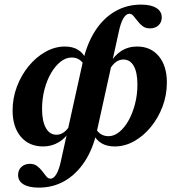

<svg xmlns="http://www.w3.org/2000/svg" viewBox="-20 -634 791 846"><path d="M150.8 192.7Q107.3 192.7 83.5 178.2Q59.7 163.7 59.7 137.1Q59.7 115.3 74.2 101.6Q88.7 87.9 112.1 87.9Q130.6 87.9 143.5 97.6Q156.5 107.3 166.1 120.2Q175.8 133.1 183.9 143.1Q191.9 153.2 202.4 153.2Q216.9 153.2 229 132.3Q241.1 111.3 249.2 71.8L346 -366.1Q363.7 -442.7 399.6 -498.4Q435.5 -554 487.1 -583.9Q538.7 -613.7 601.6 -613.7Q645.2 -613.7 669 -598.8Q692.7 -583.9 692.7 -557.3Q692.7 -535.5 678.2 -522.2Q663.7 -508.9 640.3 -508.9Q621.8 -508.9 608.9 -518.5Q596 -528.2 586.3 -541.1Q576.6 -554 568.1 -563.7Q559.7 -573.4 550 -573.4Q535.5 -573.4 523.4 -552.8Q511.3 -532.3 503.2 -492.7L406.5 -54Q389.5 22.6 353.2 77.8Q316.9 133.1 265.7 162.9Q214.5 192.7 150.8 192.7ZM170.2 11.3Q108.1 11.3 71.8 -31.5Q35.5 -74.2 35.5 -147.6Q35.5 -201.6 54.4 -252Q73.4 -302.4 106 -342.3Q138.7 -382.3 180.2 -405.6Q221.8 -429 266.1 -429Q300.8 -429 324.6 -414.1Q348.4 -399.2 360.5 -370.2L351.6 -346.8Q332.3 -380.6 296 -380.6Q270.2 -380.6 246.8 -362.1Q223.4 -343.5 204.8 -311.7Q186.3 -279.8 175.8 -239.1Q165.3 -198.4 165.3 -154Q165.3 -100.8 181.9 -70.6Q198.4 -40.3 229 -40.3Q246 -40.3 260.9 -50.8Q275.8 -61.3 288.7 -82.3L287.9 -58.9Q271 -26.6 239.5 -7.7Q208.1 11.3 170.2 11.3ZM485.5 11.3Q450.8 11.3 426.6 -3.2Q402.4 -17.7 390.3 -46L400 -70.2Q420.2 -33.9 458.1 -33.9Q483.1 -33.9 506 -52.8Q529 -71.8 546.8 -103.6Q564.5 -135.5 575 -176.2Q585.5 -216.9 585.5 -261.3Q585.5 -314.5 569.4 -343.1Q553.2 -371.8 523.4 -371.8Q506.5 -371.8 491.1 -360.9Q475.8 -350 463.7 -328.2V-351.6Q481.5 -387.9 512.9 -408.5Q544.4 -429 583.9 -429Q644.4 -429 679.8 -386.3Q715.3 -343.5 715.3 -270.2Q715.3 -215.3 696.4 -164.9Q677.4 -114.5 644.8 -74.6Q612.1 -34.7 571 -11.7Q529.8 11.3 485.5 11.3Z"/></svg>

Font: Playfair 5pt SemiExpanded Light ExtraBold
Style: Italic
Weight: 800
Italic angle: -15.6°
Version: Version 2.001;gftools[0.9.30]